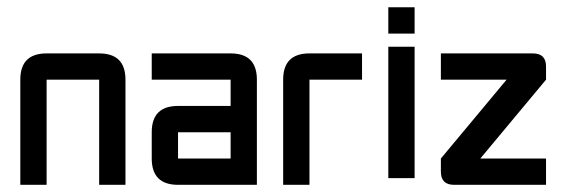

<svg xmlns="http://www.w3.org/2000/svg" viewBox="-20 -576 1578 535"><path d="M256.3 -354H109.9V-61H36.6V-354Q36.6 -427.2 109.9 -427.2H256.3Q329.6 -427.2 329.6 -354V-61H256.3Z M695.8 -61H476.1Q402.8 -61 402.8 -134.3V-207.5Q402.8 -280.8 476.1 -280.8H622.6V-354H402.8V-427.2H622.6Q695.8 -427.2 695.8 -354ZM476.1 -134.3H622.6V-207.5H476.1Z M842.3 -427.2H988.8V-354H842.3V-61H769V-354Q769 -427.2 842.3 -427.2Z M1062 -445.8H1135.3V-79.6H1062ZM1062 -482.4V-555.7H1135.3V-482.4Z M1208.5 -427.2H1464.8Q1501.5 -427.2 1501.5 -390.6V-354L1318.4 -134.3H1501.5V-61H1245.1Q1208.5 -61 1208.5 -97.7V-134.3L1391.6 -354H1208.5Z"/></svg>

Font: BabelStone Khitan Seals
Style: Regular
Weight: 400
Designer: Andrew West
Foundry: BabelStone
Version: Version 1.004